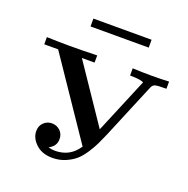

<svg xmlns="http://www.w3.org/2000/svg" viewBox="-154 -1041 1177 1199"><g transform="rotate(20 434.5 -441.5)"><path d="M30.8 -638.2V-686Q111.8 -683.1 176.8 -683.1H183.1Q274.9 -683.1 365.2 -686V-638.2H280.8L538.1 -257.8L691.9 -626Q669.9 -638.2 601.1 -638.2V-686Q666 -683.1 729 -683.1Q786.1 -683.1 842.8 -686V-638.2Q783.7 -638.2 768.3 -633.5Q752.9 -628.9 745.1 -610.8L591.8 -243.2Q573.7 -201.2 560.3 -173.1Q546.9 -145 522 -106.4Q497.1 -67.9 470.5 -44.9Q443.8 -22 405 -5.4Q366.2 11.2 319.8 11.2Q251 11.2 210 -27.3Q168.9 -65.9 168.9 -112.8Q168.9 -147 191.4 -168.9Q213.9 -190.9 245.8 -190.9Q277.8 -190.9 300.5 -169.4Q323.2 -147.9 323.2 -113.8Q323.2 -65.9 275.9 -43Q299.8 -36.1 318.8 -36.1Q406.7 -36.1 458 -98.1Q463.9 -105 474.1 -119.1V-120.1L123 -638.2ZM264.2 -841.8V-894H650.9V-841.8Z"/></g></svg>

Font: CMU Serif
Style: Bold
Weight: 700
Version: Version 0.7.0